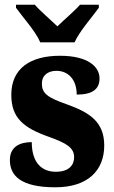

<svg xmlns="http://www.w3.org/2000/svg" viewBox="-20 -786 484 816"><path d="M151 -606H297C316 -651 373 -715 400 -753V-766H320C301 -743 250 -700 224 -674C197 -700 147 -743 128 -766H48V-753C75 -715 133 -651 151 -606ZM215 10C353 10 423 -61 423 -168C423 -270 358 -309 263 -343C180 -372 158 -390 158 -431C158 -466 184 -485 220 -485C268 -485 306 -450 306 -384C373 -384 403 -407 403 -453C403 -501 356 -549 235 -549C110 -549 28 -496 28 -383C28 -284 81 -242 189 -204C261 -178 295 -159 295 -118C295 -85 274 -56 217 -56C158 -56 115 -94 115 -182C64 -182 22 -162 22 -106C22 -41 66 10 215 10Z"/></svg>

Font: Noto Serif Armenian Condensed Black
Style: Regular
Weight: 900
Width: 3
Designer: Monotype Design Team
Foundry: Monotype Imaging Inc.
Version: Version 2.008